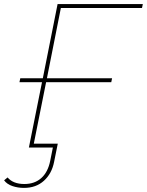

<svg xmlns="http://www.w3.org/2000/svg" viewBox="-37 -720 717 937"><path d="M104 0 168 -319H58L62 -338H172L244 -700H660L656 -681H260L192 -338H510L506 -319H188L128 -19H245L227 70Q216 127 177.5 162Q139 197 80 197Q50 197 23.5 188Q-3 179 -17 160L0 146Q27 178 82 178Q132 178 164.5 149Q197 120 208 65L221 0Z"/></svg>

Font: Montserrat Thin
Style: Italic
Weight: 100
Italic angle: -11.3°
Designer: Julieta Ulanovsky
Foundry: Julieta Ulanovsky
Version: Version 9.000; ttfautohint (v1.8.4.7-5d5b)